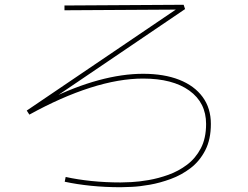

<svg xmlns="http://www.w3.org/2000/svg" viewBox="-20 -760 1040 804"><path d="M485 4Q499 4 530.5 2.5Q562 1 602.5 -6Q643 -13 685 -28Q727 -43 763 -70Q799 -97 821 -139Q843 -181 843 -241Q843 -330 773 -380.5Q703 -431 579 -431Q478 -431 357.5 -392.5Q237 -354 103 -280L92 -297L743 -738L749 -720L250 -717V-737L749 -740L755 -722L187 -337L183 -343Q293 -397 392.5 -424Q492 -451 579 -451Q667 -451 730.5 -426Q794 -401 828.5 -354Q863 -307 863 -241Q863 -176 839.5 -130.5Q816 -85 778 -56Q740 -27 695 -10.5Q650 6 607.5 13.5Q565 21 532 22.5Q499 24 485 24Q421 24 361.5 18Q302 12 251 1L255 -19Q305 -8 363.5 -2Q422 4 485 4Z"/></svg>

Font: Murecho Thin
Style: Regular
Weight: 100
Designer: Neil Summerour
Foundry: Positype
Version: Version 1.010